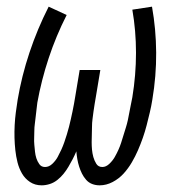

<svg xmlns="http://www.w3.org/2000/svg" viewBox="-20 -548 540 576"><path d="M105 8Q85 8 70 -2Q55 -12 46 -27.5Q37 -43 32.5 -61Q28 -79 26 -97.5Q24 -116 23.5 -134.5Q23 -153 24 -172.5Q25 -192 27.5 -211Q30 -230 33 -249Q45 -320 68.5 -390.5Q92 -461 126 -528L180 -503Q148 -440 126 -373.5Q104 -307 92 -240Q91 -230 89.5 -219Q88 -208 87 -197.5Q86 -187 84.5 -176.5Q83 -166 83 -155.5Q83 -145 82.5 -134.5Q82 -124 83 -113.5Q84 -103 85 -93Q86 -83 89 -73.5Q92 -64 98 -55.5Q104 -47 115 -47Q127 -47 137 -56.5Q147 -66 153 -77Q159 -88 164 -99Q169 -110 173 -121.5Q177 -133 180.5 -144.5Q184 -156 187 -167.5Q190 -179 192.5 -190.5Q195 -202 197.5 -213.5Q200 -225 202 -236.5Q204 -248 206 -260L219 -338H281L268 -260Q266 -248 264 -236.5Q262 -225 260.5 -213.5Q259 -202 257.5 -190.5Q256 -179 256 -167.5Q256 -156 255.5 -144.5Q255 -133 255 -121.5Q255 -110 256 -99Q257 -88 260 -77Q263 -66 269 -56.5Q275 -47 287 -47Q298 -47 308 -56.5Q318 -66 324 -76.5Q330 -87 335 -98Q340 -109 343.5 -120Q347 -131 350.5 -142.5Q354 -154 357.5 -165Q361 -176 363.5 -187.5Q366 -199 368 -210.5Q370 -222 372.5 -233.5Q375 -245 377 -256Q388 -323 388 -389.5Q388 -456 377 -519L436 -528Q448 -461 448.5 -390.5Q449 -320 437 -249Q434 -230 429.5 -211Q425 -192 420 -172.5Q415 -153 408.5 -134.5Q402 -116 394 -97.5Q386 -79 375.5 -61Q365 -43 351 -27.5Q337 -12 318 -2Q299 8 279 8Q267 8 256.5 4Q246 0 238.5 -8.5Q231 -17 226 -27Q221 -37 217.5 -48Q214 -59 212 -70.5Q210 -82 209 -94Q204 -82 198 -70.5Q192 -59 185.5 -48Q179 -37 171 -27Q163 -17 152.5 -8.5Q142 0 129.5 4Q117 8 105 8Z"/></svg>

Font: Iosevka SS18 Light
Style: Italic
Weight: 300
Italic angle: -9°
Monospace: yes
Designer: Belleve Invis
Foundry: Belleve Invis
Version: Version 25.1.1; ttfautohint (v1.8.4)